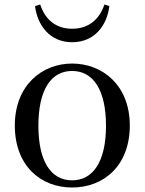

<svg xmlns="http://www.w3.org/2000/svg" viewBox="-20 -820 644 855"><path d="M301 15C441 15 558 -81 558 -261C558 -441 436 -537 301 -537C167 -537 46 -440 46 -261C46 -82 161 15 301 15ZM301 -17C207 -17 151 -101 151 -260C151 -420 207 -504 301 -504C395 -504 452 -420 452 -260C452 -101 395 -17 301 -17ZM136 -793C146 -710 200 -632 301 -632C404 -632 457 -710 467 -793L445 -800C424 -737 378 -692 301 -692C226 -692 180 -736 159 -800Z"/></svg>

Font: Source Han Serif SC Medium
Style: Regular
Weight: 500
Designer: Ryoko NISHIZUKA 西塚涼子 (kana & ideographs); Frank Grießhammer (Latin, Greek & Cyrillic); Wenlong ZHANG 张文龙 (bopomofo); San
Foundry: Adobe
Version: Version 2.003;hotconv 1.1.1;makeotfexe 2.6.0